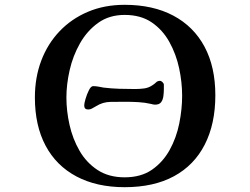

<svg xmlns="http://www.w3.org/2000/svg" viewBox="-20 -777 1040 798"><path d="M661 -405Q661 -392 659 -377Q657 -362 649.5 -352Q642 -342 624 -342Q620 -342 616 -343Q612 -344 608 -345Q582 -351 555 -352.5Q528 -354 502 -354Q471 -354 439 -353.5Q407 -353 380 -336Q372 -332 364 -327Q356 -322 346 -322Q330 -322 330 -339Q330 -347 335.5 -366Q341 -385 349.5 -402Q358 -419 367 -419Q378 -419 389 -417Q400 -415 410 -413Q443 -409 476 -408Q509 -407 542 -407Q561 -407 579.5 -409.5Q598 -412 614 -423Q622 -428 628.5 -434.5Q635 -441 645 -441Q650 -441 655.5 -435.5Q661 -430 661 -425ZM737 -379Q737 -435 724.5 -493.5Q712 -552 684 -602.5Q656 -653 610.5 -684Q565 -715 498 -715Q434 -715 388 -682Q342 -649 312.5 -597Q283 -545 269.5 -485.5Q256 -426 256 -372Q256 -316 269 -258Q282 -200 310.5 -150.5Q339 -101 385.5 -70.5Q432 -40 498 -40Q566 -40 611.5 -71.5Q657 -103 685 -153.5Q713 -204 725 -263.5Q737 -323 737 -379ZM875 -381Q875 -262 831 -176Q787 -90 703 -44.5Q619 1 498 1Q382 1 298 -43.5Q214 -88 169.5 -171.5Q125 -255 125 -372Q125 -455 151.5 -525Q178 -595 227.5 -647Q277 -699 345.5 -728Q414 -757 498 -757Q616 -757 700.5 -712Q785 -667 830 -583Q875 -499 875 -381Z"/></svg>

Font: Kaisei Tokumin
Style: Bold
Weight: 700
Designer: Font-Kai, 金井和夫
Foundry: KAZUO KANAI
Version: Version 5.003